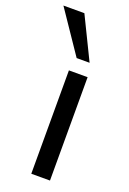

<svg xmlns="http://www.w3.org/2000/svg" viewBox="-198 -825 590 878"><g transform="rotate(20 97.0 -386.5)"><path d="M76 0V-503H167V0ZM90 -568 -49 -773H53L153 -568Z"/></g></svg>

Font: Muli Medium
Style: Regular
Weight: 500
Designer: Vernon Adams
Foundry: Vernon Adams
Version: Version 2.100; ttfautohint (v1.8.1.43-b0c9)